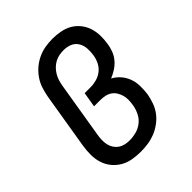

<svg xmlns="http://www.w3.org/2000/svg" viewBox="-206 -873 1012 1012"><g transform="rotate(-45 300.0 -367.5)"><path d="M259 8Q228 8 197.5 2.5Q167 -3 141.5 -18Q116 -33 97.5 -56Q79 -79 70 -107.5Q61 -136 61 -167.5Q61 -199 66 -231L118 -546Q123 -573 131.5 -599Q140 -625 156.5 -649Q173 -673 195 -691.5Q217 -710 243 -722Q269 -734 296.5 -738.5Q324 -743 350 -743Q380 -743 409 -737.5Q438 -732 462 -718.5Q486 -705 504 -683Q522 -661 531 -634.5Q540 -608 541 -578Q542 -548 537 -518Q534 -496 525.5 -473Q517 -450 501 -431Q485 -412 464 -398.5Q443 -385 421 -376Q446 -363 464 -342Q482 -321 491.5 -295Q501 -269 501.5 -239Q502 -209 498 -180Q493 -153 483.5 -126.5Q474 -100 457 -77.5Q440 -55 416 -37.5Q392 -20 366.5 -10Q341 0 313.5 4Q286 8 259 8ZM260 -76Q284 -76 309 -82.5Q334 -89 355 -105.5Q376 -122 387.5 -146Q399 -170 403 -194Q406 -212 406.5 -230Q407 -248 402.5 -264.5Q398 -281 389 -295.5Q380 -310 366 -319.5Q352 -329 334.5 -332.5Q317 -336 299 -336H254L268 -420H313Q335 -420 358 -426.5Q381 -433 399.5 -448Q418 -463 428.5 -485Q439 -507 442 -529Q446 -554 444 -578Q442 -602 430 -621.5Q418 -641 396.5 -650Q375 -659 350 -659Q334 -659 317 -656Q300 -653 284.5 -644.5Q269 -636 256.5 -623.5Q244 -611 235 -596Q226 -581 221 -565Q216 -549 213 -532L161 -217Q158 -200 157.5 -182Q157 -164 160.5 -147.5Q164 -131 173 -117Q182 -103 195.5 -93.5Q209 -84 225.5 -80Q242 -76 260 -76Z"/></g></svg>

Font: Iosevka HT Medium Extended
Style: Italic
Weight: 500
Width: 7
Italic angle: -9°
Monospace: yes
Designer: Belleve Invis
Foundry: Belleve Invis
Version: Version 32.3.0; ttfautohint (v1.8.4)